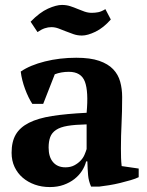

<svg xmlns="http://www.w3.org/2000/svg" viewBox="-20 -746 597 778"><path d="M27 0ZM470 -145Q470 -123 470.5 -107Q471 -91 473 -73L542 -63V-28Q530 -22 509.5 -16Q489 -10 466.5 -4.5Q444 1 422 4.5Q400 8 383 10H349Q339 -13 337 -36Q335 -59 334 -92H329Q324 -72 312 -53.5Q300 -35 281.5 -20.5Q263 -6 238 3Q213 12 182 12Q149 12 121 2Q93 -8 72 -26Q51 -44 39 -69.5Q27 -95 27 -127Q27 -172 44 -201Q61 -230 97.5 -248.5Q134 -267 191.5 -276Q249 -285 331 -289Q339 -375 324 -415Q309 -455 259 -455Q228 -455 202 -445L155 -325H111Q103 -337 95.5 -352.5Q88 -368 81.5 -385.5Q75 -403 70.5 -421Q66 -439 64 -456Q102 -482 162 -497Q222 -512 289 -512Q346 -512 382 -499.5Q418 -487 438.5 -465.5Q459 -444 467 -415Q475 -386 475 -353Q475 -293 472.5 -244.5Q470 -196 470 -145ZM245 -68Q266 -68 281 -76Q296 -84 306.5 -95Q317 -106 322.5 -119Q328 -132 331 -142V-242Q284 -241 254 -236Q224 -231 207 -219.5Q190 -208 183.5 -190.5Q177 -173 177 -148Q177 -110 195 -89Q213 -68 245 -68ZM429 -667Q399 -633 367 -617.5Q335 -602 312 -602Q294 -602 278 -607.5Q262 -613 247 -619Q232 -625 217.5 -630.5Q203 -636 188 -636Q175 -636 161.5 -631.5Q148 -627 132 -616L104 -658Q141 -696 174.5 -711Q208 -726 231 -726Q249 -726 264.5 -721Q280 -716 294 -710Q308 -704 322.5 -699Q337 -694 352 -694Q365 -694 378 -696.5Q391 -699 407 -709Z"/></svg>

Font: PT Serif
Style: Bold
Weight: 700
Designer: A.Korolkova, O.Umpeleva, V.Yefimov
Foundry: ParaType Ltd
Version: Version 1.000W OFL; ttfautohint (v1.6)